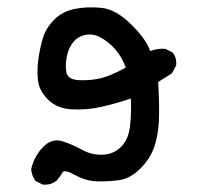

<svg xmlns="http://www.w3.org/2000/svg" viewBox="-20 -493 540 521"><path d="M95.7 7.8 76.2 -2Q66.4 -15.6 64.5 -33.2Q72.3 -68.4 96.7 -93.8Q121.1 -119.1 150.4 -109.4Q179.7 -99.6 204.1 -85.9Q228.5 -72.3 258.3 -73.2Q288.1 -74.2 308.6 -94.7Q329.1 -115.2 333 -151.9Q336.9 -188.5 335 -225.6Q293.9 -211.9 255.4 -203.1Q216.8 -194.3 175.8 -196.3Q134.8 -198.2 110.4 -222.7Q85.9 -247.1 83 -275.4Q80.1 -303.7 84 -332Q87.9 -360.4 95.7 -387.7Q103.5 -415 126 -438.5Q148.4 -461.9 182.6 -468.8Q216.8 -475.6 255.4 -471.7Q293.9 -467.8 335 -427.7Q376 -387.7 387.7 -354.5Q409.2 -362.3 428.7 -360.4L448.2 -350.6Q460 -336.9 458 -315.4L446.3 -293.9L409.2 -270.5Q413.1 -205.1 411.1 -165Q409.2 -125 398.4 -93.8Q387.7 -62.5 360.4 -35.2Q333 -7.8 301.3 -3.9Q269.5 0 241.2 -1Q212.9 -2 183.6 -18.1Q154.3 -34.2 149.4 -24.9Q144.5 -15.6 134.8 -3.9Q119.1 9.8 95.7 7.8ZM321.3 -309.6Q305.7 -351.6 274.9 -376.5Q244.1 -401.4 219.7 -399.4Q195.3 -397.5 180.7 -380.9Q166 -364.3 161.1 -338.9Q156.2 -313.5 160.6 -294.9Q165 -276.4 196.8 -275.4Q228.5 -274.4 255.4 -281.2Q282.2 -288.1 321.3 -309.6Z"/></svg>

Font: JasonHandwriting1
Style: Regular
Weight: 400
Version: Version 1.48.20